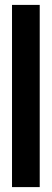

<svg xmlns="http://www.w3.org/2000/svg" viewBox="-20 -763 211 783"><path d="M29 0V-743H142V0Z"/></svg>

Font: Saira Ultra Condensed ExtraBold
Style: Regular
Weight: 800
Width: 1
Designer: Hector Gatti with collaboration of the Omnibus-Type team
Foundry: Omnibus-Type
Version: Version 1.001; ttfautohint (v1.8)